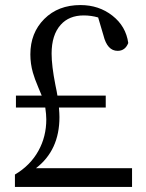

<svg xmlns="http://www.w3.org/2000/svg" viewBox="-20 -739 579 759"><path d="M39 0V-49Q100 -85 132 -143Q163 -199 163 -267Q163 -286 159 -314H43V-361H145Q141 -372 132 -392Q116 -430 110 -452Q100 -487 100 -524Q100 -609 155 -664Q210 -719 298 -719Q371 -719 424.5 -677Q478 -635 487 -569Q475 -538 445 -538Q404 -538 389 -599L368 -670Q340 -678 311 -678Q253 -678 220 -641Q184 -601 184 -527Q184 -479 199 -403Q205 -375 207 -361H398V-314H213Q215 -290 215 -276Q215 -145 122 -74H502V0Z"/></svg>

Font: Cactus Classical Serif
Style: Regular
Weight: 400
Designer: Henry Chan (via Glyphwiki)、田海東、宇文滿月
Foundry: Moonlit Owen
Version: Version 1.000